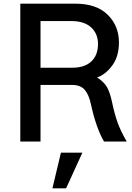

<svg xmlns="http://www.w3.org/2000/svg" viewBox="-20 -779 728 1057"><path d="M203.1 -406.2H377.9Q446.3 -406.2 482.9 -440.9Q519.5 -475.6 519.5 -537.1Q519.5 -593.8 481.4 -628.4Q443.4 -663.1 373 -663.1H203.1ZM91.8 0V-758.8H395.5Q510.7 -758.8 572.8 -697.8Q634.8 -636.7 634.8 -545.9Q634.8 -467.8 597.7 -418Q560.5 -368.2 514.6 -352.5Q552.7 -328.1 569.3 -298.8Q585.9 -269.5 597.7 -212.9Q610.4 -152.3 627 -105.5Q643.6 -58.6 677.7 0H552.7Q509.8 -72.3 480.5 -205.1Q469.7 -256.8 446.8 -284.2Q423.8 -311.5 375 -311.5H203.1V0ZM268.6 257.8 315.4 61.5H433.6L343.8 257.8Z"/></svg>

Font: Gothic A1 SemiBold
Style: Regular
Weight: 600
Version: Version 2.50